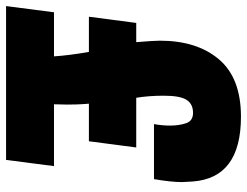

<svg xmlns="http://www.w3.org/2000/svg" viewBox="-122 -722 834 649"><g transform="rotate(90 295.5 -397.0)"><path d="M511 0H-9L12 -162H161Q158 -211 146 -280H27L48 -440H113Q108 -500 108 -520Q108 -645 171 -719.5Q234 -794 365 -794Q572 -794 584 -631L586 -595Q586 -558 576 -500H390Q395 -528 395 -554Q395 -585 387 -608.5Q379 -632 352 -632Q322 -632 308 -610Q294 -588 294 -533Q294 -483 301 -440H469L448 -280H321Q322 -268 322.5 -259Q323 -250 323.5 -238.5Q324 -227 324 -206L323 -162H532Z"/></g></svg>

Font: Tanohe Sans ExtraBold
Style: Italic
Weight: 800
Designer: Village Type and Design LLC & Cristiano Sobral
Foundry: Cooper Hewitt Smithsonian Design Museum
Version: Version 1.00;September 29, 2021;FontCreator 13.0.0.2655 64-b